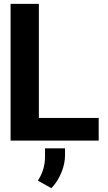

<svg xmlns="http://www.w3.org/2000/svg" viewBox="-20 -731 562 998"><path d="M35 0H493V-118H182V-711H35ZM177 208 247 247C257 237 266 226 275 212C297 177 318 130 318 75V40H214V82C214 138 198 174 177 208Z"/></svg>

Font: Asimov Pro
Style: Bd
Weight: 700
Designer: Google
Version: Version 2.000980; 2014